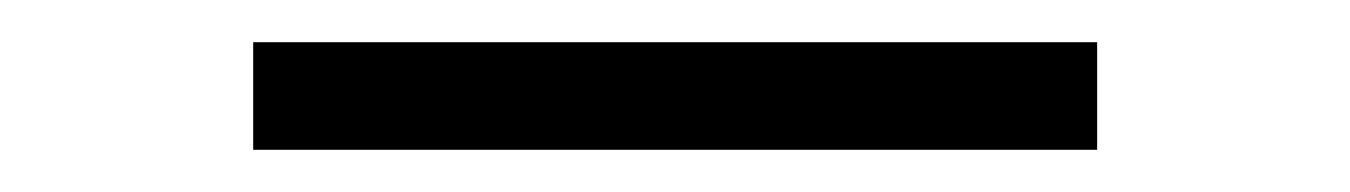

<svg xmlns="http://www.w3.org/2000/svg" viewBox="-20 -71 640 91"><path d="M500 0V-51H100V0Z"/></svg>

Font: Josefin Slab Thin Medium
Style: Regular
Weight: 500
Version: Version 2.000